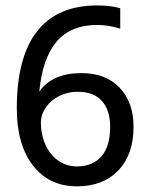

<svg xmlns="http://www.w3.org/2000/svg" viewBox="-20 -677 556 697"><path d="M41 -283.2Q41 -469.2 114.5 -563.2Q188 -657.2 332.5 -657.2Q382.8 -657.2 416.5 -647V-572.8Q374.5 -586.4 333.5 -586.4Q236.8 -586.4 185.3 -525.6Q133.8 -464.8 122.6 -344.2Q168.9 -411.6 275.9 -411.6Q363.8 -411.6 414.3 -358.6Q464.8 -305.7 464.8 -216.3Q464.8 -116.2 409.4 -58.3Q354 -0.5 259.8 -0.5Q158.7 -0.5 99.9 -75.9Q41 -151.4 41 -283.2ZM258.8 -72.8Q315.9 -72.8 347.9 -109.1Q379.9 -145.5 379.9 -216.3Q379.9 -276.4 350.3 -310.1Q320.8 -343.8 262.2 -343.8Q225.6 -343.8 195.1 -328.6Q164.6 -313.5 146.5 -287.1Q128.4 -260.7 128.4 -231.9Q128.4 -189 145 -151.9Q161.6 -114.7 191.7 -93.8Q221.7 -72.8 258.8 -72.8Z"/></svg>

Font: XL-Viking
Style: Regular
Weight: 400
Foundry: Ascender Corporation
Version: Version 1.10 March 23, 2015